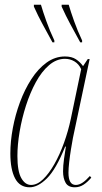

<svg xmlns="http://www.w3.org/2000/svg" viewBox="-20 -786 433 816"><path d="M106 10Q64 10 44 -28Q24 -66 24 -134Q24 -185 34.5 -241.5Q45 -298 65 -352Q85 -406 113.5 -450Q142 -494 178 -520Q214 -546 256 -546Q285 -546 303 -534Q321 -522 333 -505L353 -535H361L290 -200Q286 -179 281.5 -151Q277 -123 274 -96.5Q271 -70 271 -52Q271 0 302 0Q316 0 330.5 -9.5Q345 -19 362 -38L368 -31Q352 -12 335 -1Q318 10 298 10Q270 10 259 -9Q248 -28 248 -58Q248 -82 252 -110Q256 -138 260 -163H257Q218 -66 179.5 -28Q141 10 106 10ZM112 0Q138 0 163 -24Q188 -48 211 -88.5Q234 -129 252 -179Q270 -229 281 -281L325 -492Q315 -514 296.5 -525Q278 -536 256 -536Q220 -536 188.5 -509Q157 -482 132.5 -437Q108 -392 90.5 -337.5Q73 -283 63.5 -227Q54 -171 54 -123Q54 -58 70.5 -29Q87 0 112 0ZM203 -606Q179 -650 160.5 -684Q142 -718 124 -758V-766H154Q162 -738 177 -696Q192 -654 211 -614V-606ZM321 -606Q297 -650 278.5 -684Q260 -718 242 -758V-766H272Q280 -738 295 -696Q310 -654 329 -614V-606Z"/></svg>

Font: Noto Serif Display ExtraCondensed Thin
Style: Italic
Weight: 100
Width: 2
Italic angle: -12°
Designer: Monotype Design Team
Foundry: Monotype Imaging Inc.
Version: Version 2.009